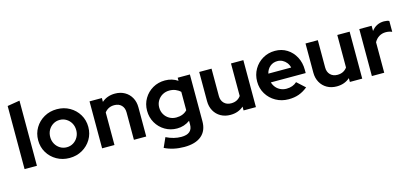

<svg xmlns="http://www.w3.org/2000/svg" viewBox="-73 -1283 4406 2057"><g transform="rotate(-15 2130.0 -254.5)"><path d="M53.7 0V-700L190.7 -722.7V0Z M552.2 10Q474 10 410.8 -25.8Q347.5 -61.7 310.7 -122.9Q274 -184.2 274 -260.1Q274 -335.9 310.7 -397.4Q347.5 -458.8 410.8 -494.8Q474 -530.7 552.2 -530.7Q630.4 -530.7 693.4 -494.8Q756.4 -458.9 793.4 -397.5Q830.3 -336.1 830.3 -260.1Q830.3 -184.2 793.4 -122.9Q756.4 -61.6 693.4 -25.8Q630.4 10 552.2 10ZM552.2 -108.9Q593.1 -108.9 625.6 -129.2Q658.2 -149.4 677.3 -183.7Q696.5 -218 696.5 -260Q696.5 -302.9 677.4 -337.1Q658.3 -371.3 625.4 -391.5Q592.6 -411.8 552.2 -411.8Q511.9 -411.8 479 -391.5Q446.1 -371.3 426.9 -337.2Q407.8 -303.1 407.8 -260Q407.8 -218 426.9 -183.7Q446.1 -149.5 478.9 -129.2Q511.8 -108.9 552.2 -108.9Z M913.7 0V-521H1050.7V-478.5Q1110.4 -531 1197.2 -531Q1257.8 -531 1304.1 -504.7Q1350.5 -478.5 1376.8 -431.7Q1403.1 -385 1403.1 -323.4V0H1266.4V-303.4Q1266.4 -354 1237.1 -383.5Q1207.9 -413.1 1157.9 -413.1Q1122.9 -413.1 1096.1 -399.5Q1069.4 -386 1050.7 -361.1V0Z M1769.3 214Q1708.7 214 1653.2 201.6Q1597.6 189.2 1551.8 166.3L1599.6 59.6Q1684.1 101.4 1766.3 101.4Q1889.8 101.4 1889.8 -2.6V-44Q1825.8 2.6 1746.6 2.6Q1673.3 2.6 1613.4 -32.7Q1553.4 -68.1 1518.2 -128.8Q1483 -189.6 1483 -263.8Q1483 -338 1518.7 -398.2Q1554.4 -458.5 1615.1 -493.6Q1675.8 -528.6 1751.4 -528.6Q1829.1 -528.6 1891.6 -486.8V-521H2026.8V-1.5Q2026.8 102.5 1960.4 158.2Q1894 214 1769.3 214ZM1768.3 -113.2Q1844.7 -113.2 1889.8 -160.8V-364.6Q1867.7 -386.5 1836.5 -399.2Q1805.3 -411.8 1769 -411.8Q1726.1 -411.8 1691.9 -392.2Q1657.6 -372.5 1637.6 -339Q1617.5 -305.4 1617.5 -263.7Q1617.5 -221.2 1637.4 -187Q1657.2 -152.8 1691.6 -133Q1726 -113.2 1768.3 -113.2Z M2336.4 10Q2275.9 10 2229.4 -16.3Q2182.8 -42.6 2156.6 -89.7Q2130.3 -136.7 2130.3 -197.6V-521H2266.9V-217.6Q2266.9 -167.8 2296.7 -137.9Q2326.5 -107.9 2375.5 -107.9Q2445 -107.9 2482.7 -160.2V-521H2619.7V0H2482.7V-42.3Q2423 10 2336.4 10Z M2982.4 9.7Q2904 9.7 2840.5 -26.2Q2777 -62.1 2740 -123.3Q2703 -184.4 2703 -260.3Q2703 -335.9 2738.5 -396.9Q2774 -457.9 2835 -493.8Q2896 -529.7 2970.7 -529.7Q3045.6 -529.7 3103.7 -493.1Q3161.9 -456.5 3195.5 -393.3Q3229.2 -330.2 3229.2 -249.6V-214.4H2842.5Q2852.1 -182.6 2872.6 -157.9Q2893.1 -133.2 2923.3 -119.3Q2953.6 -105.4 2989 -105.4Q3023.7 -105.4 3053.6 -116.3Q3083.4 -127.2 3104.1 -147.1L3193.8 -65.2Q3146 -26.3 3095.5 -8.3Q3045 9.7 2982.4 9.7ZM2840.9 -312H3094.4Q3087 -343.4 3068.5 -366.8Q3050 -390.1 3024.3 -403.5Q2998.6 -416.8 2968 -416.8Q2920.9 -416.8 2886.8 -388.6Q2852.7 -360.3 2840.9 -312Z M3515.4 10Q3454.9 10 3408.4 -16.3Q3361.8 -42.6 3335.6 -89.7Q3309.3 -136.7 3309.3 -197.6V-521H3445.9V-217.6Q3445.9 -167.8 3475.7 -137.9Q3505.5 -107.9 3554.5 -107.9Q3624 -107.9 3661.7 -160.2V-521H3798.7V0H3661.7V-42.3Q3602 10 3515.4 10Z M3905.7 0V-521H4042.7V-462.9Q4067.8 -496.9 4102.9 -514.8Q4138.1 -532.7 4181.9 -532.7Q4220.1 -532 4239 -521.5V-401.2Q4206.9 -415.2 4169.1 -415.2Q4128.8 -415.2 4095.7 -395.2Q4062.7 -375.1 4042.7 -338V0Z"/></g></svg>

Font: Red Hat Display VF
Style: Regular
Weight: 300
Designer: Pentagram, MCKL
Foundry: Pentagram, MCKL
Version: Version 1.023